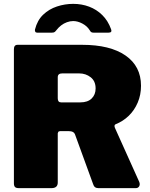

<svg xmlns="http://www.w3.org/2000/svg" viewBox="-20 -974 779 994"><path d="M701 -32Q706 -19 700.5 -9.5Q695 0 683 0H489Q468 0 462 -21L368 -279Q362 -295 337 -295H291Q284 -295 281.5 -290.5Q279 -286 279 -284V-29Q279 0 246 0H78Q63 0 57.5 -6Q52 -12 52 -25V-719Q52 -742 71 -742H405Q550 -742 630 -686.5Q710 -631 710 -530Q710 -483 693 -443Q676 -403 646.5 -374.5Q617 -346 579 -331Q569 -327 575 -312L701 -32ZM396 -444Q434 -444 454.5 -464Q475 -484 475 -516Q475 -554 449.5 -574Q424 -594 390 -594H302Q279 -594 279 -574V-465Q279 -444 296 -444H396ZM542 -805H464Q458 -805 453.5 -807Q449 -809 444 -818Q431 -839 406.5 -852Q382 -865 359 -865Q343 -865 326.5 -859Q310 -853 296.5 -842.5Q283 -832 273 -819Q267 -811 262.5 -808Q258 -805 249 -805H172Q165 -805 162.5 -810Q160 -815 161 -821Q173 -869 203.5 -898Q234 -927 275 -940.5Q316 -954 359 -954Q403 -954 441.5 -939.5Q480 -925 509.5 -896Q539 -867 555 -823Q562 -805 542 -805Z"/></svg>

Font: Libre Franklin Black
Style: Regular
Weight: 900
Designer: Pablo Impallari, Rodrigo Fuenzalida, Nhung Nguyen
Foundry: Impallari Type
Version: Version 3.000